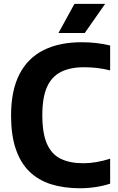

<svg xmlns="http://www.w3.org/2000/svg" viewBox="-20 -969 612 998"><path d="M396 9.5Q311.5 9.5 245 -11.5Q178.5 -32.5 132.2 -78Q86 -123.5 61.8 -195.2Q37.5 -267 37.5 -368.5Q37.5 -498.5 81 -583Q124.5 -667.5 206.5 -708.5Q288.5 -749.5 405 -749.5Q443.5 -749.5 480.8 -745.2Q518 -741 552.5 -732.5V-603Q519.5 -611.5 486 -615.5Q452.5 -619.5 417 -619.5Q345 -619.5 296.8 -595.2Q248.5 -571 224.2 -516.5Q200 -462 200 -370.5Q200 -276 224 -221.5Q248 -167 295.5 -143.8Q343 -120.5 414 -120.5Q447 -120.5 481.5 -126.5Q516 -132.5 552.5 -144V-14.5Q520.5 -3.5 479.2 3Q438 9.5 396 9.5ZM284 -797.5 367 -949H526.5L420.5 -797.5Z"/></svg>

Font: Encode Sans SemiCondensed
Style: Bold
Weight: 700
Width: 4
Designer: Multiple Designers
Foundry: Impallari Type
Version: Version 3.002